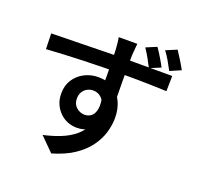

<svg xmlns="http://www.w3.org/2000/svg" viewBox="-154 -1013 1308 1263"><g transform="rotate(20 500.0 -381.0)"><path d="M617 -789Q616 -782 614.5 -765.5Q613 -749 612 -733Q611 -717 610 -709Q609 -690 609 -656.5Q609 -623 609 -582.5Q609 -542 609.5 -500.5Q610 -459 610.5 -423Q611 -387 611 -363L500 -404Q500 -422 500 -452.5Q500 -483 500 -520.5Q500 -558 499.5 -595Q499 -632 498 -662Q497 -692 496 -709Q494 -736 491.5 -758Q489 -780 487 -789ZM61 -660Q105 -661 160 -662Q215 -663 275 -664Q335 -665 394.5 -666.5Q454 -668 507 -668.5Q560 -669 600 -669Q640 -669 685 -669Q730 -669 772.5 -669Q815 -669 849.5 -669Q884 -669 905 -669L903 -562Q858 -564 782.5 -566Q707 -568 597 -568Q530 -568 460 -567Q390 -566 320.5 -563.5Q251 -561 186 -558Q121 -555 64 -551ZM598 -366Q598 -288 578.5 -237Q559 -186 521 -160Q483 -134 429 -134Q399 -134 369 -145Q339 -156 314 -179Q289 -202 273.5 -235.5Q258 -269 258 -313Q258 -368 284.5 -409Q311 -450 355.5 -473Q400 -496 452 -496Q516 -496 559 -467.5Q602 -439 624 -390Q646 -341 646 -280Q646 -231 630.5 -178Q615 -125 578.5 -75Q542 -25 481.5 15.5Q421 56 331 82L236 -13Q301 -27 355.5 -49Q410 -71 450.5 -104.5Q491 -138 513 -185Q535 -232 535 -297Q535 -351 510.5 -376.5Q486 -402 450 -402Q429 -402 409.5 -392Q390 -382 378 -362.5Q366 -343 366 -315Q366 -277 391.5 -254.5Q417 -232 450 -232Q476 -232 496 -248Q516 -264 522.5 -299.5Q529 -335 516 -392ZM748 -816Q767 -789 786.5 -756.5Q806 -724 820 -697L743 -665Q728 -695 710.5 -726Q693 -757 674 -785ZM879 -844Q897 -817 916.5 -785.5Q936 -754 951 -726L875 -693Q859 -724 841 -755Q823 -786 803 -812Z"/></g></svg>

Font: Noto Sans TC SemiBold
Style: Regular
Weight: 600
Designer: Ryoko NISHIZUKA  (kana, bopomofo & ideographs); Paul D. Hunt (Latin, Greek & Cyrillic); Sandoll Communications , Soo-you
Foundry: Adobe
Version: Version 2.004-H2;hotconv 1.0.118;makeotfexe 2.5.65603